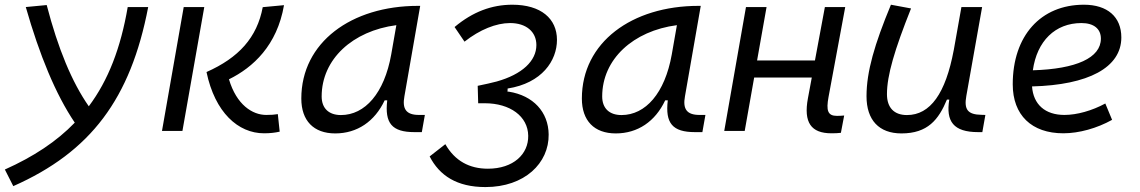

<svg xmlns="http://www.w3.org/2000/svg" viewBox="-55 -547 4762 802"><path d="M0.5 230.5C324.2 87.4 490.7 -134.8 564 -517.6H478.5C449.2 -346.7 397.5 -211.9 315.9 -103C245.6 -203.6 187.5 -343.3 140.1 -525.9L52.7 -517.6C109.9 -317.4 177.2 -153.3 257.3 -34.7C181.6 43.9 85.4 107.4 -34.7 161.1Z M1047.9 9.8C1073.7 9.8 1094.2 7.3 1113.3 2.9L1105.5 -70.3C1090.8 -67.9 1079.1 -66.9 1057.1 -66.9C999.5 -66.9 933.1 -108.9 901.4 -215.8C1002 -265.1 1102.5 -357.4 1131.3 -525.4L1042.5 -517.1C1018.6 -389.6 941.9 -305.7 807.6 -246.1C842.8 -77.6 939.5 9.8 1047.9 9.8ZM621.6 0H707L798.3 -517.6H712.4Z M1345.2 10.3C1437 10.3 1510.3 -39.6 1551.8 -127.9H1562.5C1551.3 -32.2 1582 4.9 1676.3 4.9H1707L1719.7 -66.9H1694.8C1641.1 -66.9 1624.5 -92.3 1634.3 -145L1700.2 -522.5H1690.9C1412.6 -522.5 1203.6 -370.1 1203.6 -135.3C1203.6 -43 1254.9 10.3 1345.2 10.3ZM1369.1 -66.4C1318.4 -66.4 1288.6 -94.7 1288.6 -144C1288.6 -299.8 1418 -418 1600.6 -441.9L1579.1 -319.3C1550.3 -157.7 1469.7 -66.4 1369.1 -66.4Z M1972.7 234.4C2136.7 234.4 2238.3 134.3 2236.8 14.6C2235.8 -79.1 2172.4 -147.9 2070.3 -164.1H2064.9L2065.4 -177.2C2209 -199.7 2271.5 -293.9 2271.5 -380.4C2271.5 -469.2 2204.6 -527.3 2085 -527.3C1999.5 -527.3 1919.9 -498 1843.8 -434.1L1885.3 -373C1949.2 -423.3 2017.6 -450.7 2075.7 -450.7C2142.6 -450.7 2185.5 -414.6 2185.5 -358.9C2185.5 -292.5 2126 -236.3 2019.5 -206.5C2000.5 -201.7 1970.2 -194.3 1940.4 -188.5L1942.4 -115.7H1970.2C2075.7 -115.7 2150.4 -61 2151.4 20C2152.8 96.7 2089.4 157.7 1982.9 157.7C1906.2 157.7 1845.2 125.5 1805.2 55.2L1739.7 106.4C1780.8 186.5 1853.5 234.4 1972.7 234.4Z M2517.1 10.3C2608.9 10.3 2682.1 -39.6 2723.6 -127.9H2734.4C2723.1 -32.2 2753.9 4.9 2848.1 4.9H2878.9L2891.6 -66.9H2866.7C2813 -66.9 2796.4 -92.3 2806.2 -145L2872.1 -522.5H2862.8C2584.5 -522.5 2375.5 -370.1 2375.5 -135.3C2375.5 -43 2426.8 10.3 2517.1 10.3ZM2541 -66.4C2490.2 -66.4 2460.4 -94.7 2460.4 -144C2460.4 -299.8 2589.8 -418 2772.5 -441.9L2751 -319.3C2722.2 -157.7 2641.6 -66.4 2541 -66.4Z M2970.2 0H3055.7L3095.2 -223.1H3335.9L3319.8 -136.7C3300.8 -35.2 3333 9.8 3418 9.8C3433.1 9.8 3445.8 9.3 3457.5 7.8L3471.2 -64.5C3460.4 -63.5 3450.7 -63 3440.9 -63C3402.3 -63 3395.5 -85.4 3405.8 -141.6L3475.6 -517.6H3390.6L3349.1 -294.4H3107.4L3147 -517.6H3061Z M3710.4 10.3C3820.3 10.3 3865.7 -47.4 3900.4 -130.9H3910.2C3895.5 -40 3927.2 4.9 4031.2 4.9H4048.3L4061 -66.9L4044.4 -67.4C3987.3 -68.4 3971.2 -89.4 3981.4 -146L4047.4 -517.6H3960.9L3928.7 -336.4V-336.9C3895 -157.2 3831.1 -66.4 3733.4 -66.4C3679.7 -66.4 3649.9 -97.2 3649.9 -153.8C3649.9 -231.9 3681.6 -338.9 3750.5 -511.7L3666.5 -527.3C3598.1 -362.3 3564.5 -248 3564.5 -145C3564.5 -45.4 3616.7 10.3 3710.4 10.3Z M4391.1 -66.9C4310.5 -66.9 4261.2 -110.8 4255.9 -186C4490.7 -191.9 4628.9 -264.6 4628.9 -390.6C4628.9 -476.6 4570.8 -527.3 4472.7 -527.3C4292 -527.3 4175.3 -397.5 4175.3 -194.8C4175.3 -66.4 4253.9 9.8 4386.7 9.8C4452.1 9.8 4527.3 -11.2 4590.3 -46.4L4562 -114.7C4506.3 -84.5 4443.4 -66.9 4391.1 -66.9ZM4259.3 -253.4C4276.4 -375.5 4352.5 -450.7 4462.4 -450.7C4514.2 -450.7 4543.5 -426.3 4543.5 -385.7C4543.5 -305.2 4440.4 -258.8 4259.3 -253.4Z"/></svg>

Font: Cascadia Code SemiLight
Style: Italic
Weight: 350
Italic angle: -10°
Monospace: yes
Designer: Aaron Bell
Foundry: Saja Typeworks
Version: Version 2404.023